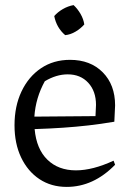

<svg xmlns="http://www.w3.org/2000/svg" viewBox="-20 -726 516 754"><path d="M242 8Q181 8 135 -22.5Q89 -53 63 -107.5Q37 -162 37 -234Q37 -309 64.5 -367Q92 -425 141 -458Q190 -491 255 -491Q335 -491 383.5 -442Q432 -393 432 -312L429 -248Q376 -239 327.5 -233.5Q279 -228 228 -224.5Q177 -221 116 -219Q123 -141 166 -99Q209 -57 278 -57Q344 -57 426 -95L432 -79Q347 8 242 8ZM156 -407Q120 -342 115 -268L355 -270L357 -314Q357 -368 326.5 -401Q296 -434 246 -434Q201 -434 156 -407ZM269 -706Q285 -691 296.5 -671Q308 -651 311 -630Q297 -614 277 -602Q257 -590 236 -588Q202 -617 193 -663Q207 -679 227 -690.5Q247 -702 269 -706Z"/></svg>

Font: Piazzolla
Style: Regular
Weight: 400
Designer: Juan Pablo del Peral
Foundry: Huerta Tipografica
Version: Version 1.330